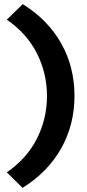

<svg xmlns="http://www.w3.org/2000/svg" viewBox="-20 -722 420 928"><path d="M89 186 13 111Q110 44 158.5 -52Q207 -148 207 -258Q207 -368 158.5 -464Q110 -560 13 -627L90 -702Q212 -626 276 -512Q340 -398 340 -258Q340 -119 275.5 -4.5Q211 110 89 186Z"/></svg>

Font: Lexend SemiBold
Style: Regular
Weight: 600
Designer: Bonnie Shaver-Troup, Thomas Jockin
Foundry: Lexend
Version: Version 1.005; ttfautohint (v1.8.3)